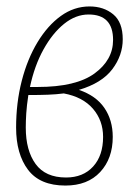

<svg xmlns="http://www.w3.org/2000/svg" viewBox="-20 -566 435 596"><path d="M183 10Q104 10 67 -39Q30 -88 30 -170Q30 -247 47.5 -315Q65 -383 96.5 -435Q128 -487 169 -516.5Q210 -546 258 -546Q302 -546 331.5 -521.5Q361 -497 361 -444Q361 -394 328.5 -351Q296 -308 225 -287Q278 -269 304 -231Q330 -193 330 -141Q330 -74 291 -32Q252 10 183 10ZM255 -521Q215 -521 179 -492Q143 -463 115 -412.5Q87 -362 73 -296H97Q216 -296 273.5 -338Q331 -380 331 -442Q331 -521 255 -521ZM185 -15Q238 -15 269 -49Q300 -83 300 -141Q300 -192 268.5 -228.5Q237 -265 178 -276Q155 -273 129 -272Q103 -271 68 -271Q63 -238 61.5 -214Q60 -190 60 -170Q60 -99 90.5 -57Q121 -15 185 -15Z"/></svg>

Font: Noto Serif ExtraCondensed Thin
Style: Italic
Weight: 100
Width: 2
Italic angle: -12°
Designer: Monotype Design Team
Foundry: Monotype Imaging Inc.
Version: Version 2.013